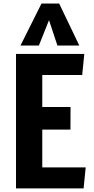

<svg xmlns="http://www.w3.org/2000/svg" viewBox="-20 -1051 522 1071"><path d="M69.3 -750H450.2L438.5 -632.8H215.8V-454.1H373.5L373 -328.1H215.8V-117.2H458L446.3 0H69.3ZM94.2 -796.9 211.4 -1031.2H310.1L422.4 -796.9H300.3L253.4 -938.5L196.8 -796.9Z"/></svg>

Font: Francois One
Style: Regular
Weight: 400
Designer: Vernon Adams
Foundry: vernon adams
Version: Version 1.000